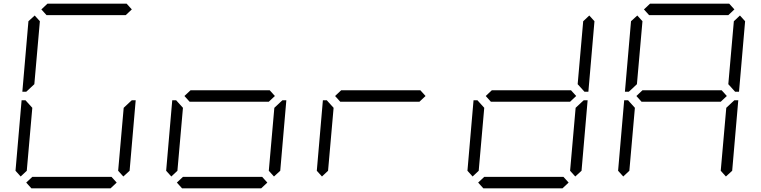

<svg xmlns="http://www.w3.org/2000/svg" viewBox="-20 -1020 4120 1040"><path d="M92 -64 64 -95 97 -477H118L127 -467L155 -436L125 -95ZM232 -938 204 -969 237 -1000H666L694 -969L661 -938ZM133 -533 122 -523H101L134 -905L168 -936L196 -905L166 -564ZM683 -467 694 -477H715L682 -95L648 -64L620 -95L650 -436ZM612 -31 579 0H150L122 -31L155 -62H584Z M908 -64 880 -95 913 -477H934L943 -467L971 -436L941 -95ZM979 -500 1012 -531H1441L1469 -500L1436 -469H1007ZM1499 -467 1510 -477H1531L1498 -95L1464 -64L1436 -95L1466 -436ZM1428 -31 1395 0H966L938 -31L971 -62H1400Z M1724 -64 1696 -95 1729 -477H1750L1759 -467L1787 -436L1757 -95ZM1795 -500 1828 -531H2257L2285 -500L2252 -469H1823Z M2540 -64 2512 -95 2545 -477H2566L2575 -467L2603 -436L2573 -95ZM2611 -500 2644 -531H3073L3101 -500L3068 -469H2639ZM3172 -936 3200 -905 3167 -523H3146L3137 -533L3109 -564L3139 -905ZM3131 -467 3142 -477H3163L3130 -95L3096 -64L3068 -95L3098 -436ZM3060 -31 3027 0H2598L2570 -31L2603 -62H3032Z M3356 -64 3328 -95 3361 -477H3382L3391 -467L3419 -436L3389 -95ZM3427 -500 3460 -531H3889L3917 -500L3884 -469H3455ZM3496 -938 3468 -969 3501 -1000H3930L3958 -969L3925 -938ZM3397 -533 3386 -523H3365L3398 -905L3432 -936L3460 -905L3430 -564ZM3988 -936 4016 -905 3983 -523H3962L3953 -533L3925 -564L3955 -905ZM3947 -467 3958 -477H3979L3946 -95L3912 -64L3884 -95L3914 -436Z"/></svg>

Font: DSEG7 Classic Mini
Style: Light Italic
Weight: 300
Italic angle: -5°
Designer: Keshikan(Twitter:@keshinomi_88pro)
Version: Version 0.46